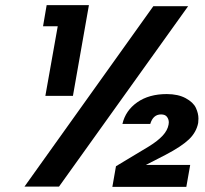

<svg xmlns="http://www.w3.org/2000/svg" viewBox="-20 -724 797 745"><path d="M204 -622H147L161 -704H325L263 -352H156ZM710 -700 209 0H75L575 -700ZM546 -84H718L703 1H416L430 -79L558 -156Q592 -177 611 -197.5Q630 -218 634 -240Q635 -245 635 -249Q635 -261 628 -270.5Q621 -280 605 -280Q574 -280 563 -243H455Q467 -295 512.5 -327Q558 -359 627 -359Q671 -359 700.5 -343Q730 -327 740 -305.5Q750 -284 750 -264Q750 -256 749 -247Q742 -211 713.5 -183.5Q685 -156 622 -123Z"/></svg>

Font: Fz Poppins SemBd
Style: Italic
Weight: 600
Italic angle: -10°
Designer: Ninad Kale (Devanagari), Jonny Pinhorn (Latin)
Foundry: Indian Type Foundry
Version: Vit hóa bi Vntype.Com & FontZin.Com